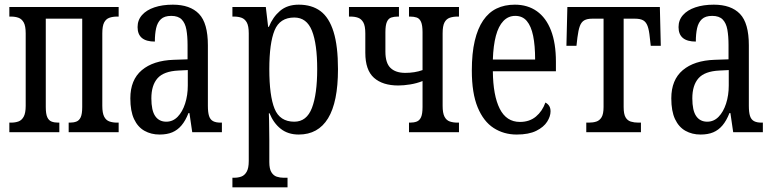

<svg xmlns="http://www.w3.org/2000/svg" viewBox="-20 -566 3311 822"><path d="M20 0V-41H27Q45 -41 59 -46Q73 -51 81.5 -66.5Q90 -82 90 -113V-423Q90 -455 81.5 -470Q73 -485 59 -490Q45 -495 27 -495H20V-536H488V-495H481Q463 -495 448.5 -490Q434 -485 426 -470Q418 -455 418 -423V-113Q418 -82 426 -66.5Q434 -51 448.5 -46Q463 -41 481 -41H488V0H274V-41H279Q295 -41 307 -45.5Q319 -50 325.5 -64Q332 -78 332 -108V-486H176V-108Q176 -78 182.5 -64Q189 -50 201 -45.5Q213 -41 229 -41H234V0Z M663 10Q627 10 598.5 -6Q570 -22 554 -56Q538 -90 538 -145Q538 -224 587 -265.5Q636 -307 724 -310L783 -312V-373Q783 -411 778 -439Q773 -467 758 -482.5Q743 -498 713 -498Q684 -498 669 -484Q654 -470 648.5 -445.5Q643 -421 643 -388Q606 -388 587.5 -403.5Q569 -419 569 -450Q569 -480 588 -501.5Q607 -523 641 -534.5Q675 -546 720 -546Q794 -546 832 -506.5Q870 -467 870 -372V-113Q870 -85 875 -69.5Q880 -54 892 -47.5Q904 -41 924 -41H930V0H803L791 -82H787Q774 -49 757 -29Q740 -9 717.5 0.5Q695 10 663 10ZM692 -45Q720 -45 740.5 -66Q761 -87 772.5 -122.5Q784 -158 784 -200V-266L744 -264Q681 -261 654.5 -231Q628 -201 628 -145Q628 -93 644.5 -69Q661 -45 692 -45Z M975 236V195H982Q999 195 1013 190Q1027 185 1036 169.5Q1045 154 1045 123V-423Q1045 -455 1036.5 -470Q1028 -485 1014 -490Q1000 -495 982 -495H975V-536H1118L1128 -451H1131Q1148 -493 1179 -519.5Q1210 -546 1259 -546Q1315 -546 1352 -518.5Q1389 -491 1408 -430Q1427 -369 1427 -270Q1427 -129 1384.5 -59.5Q1342 10 1259 10Q1213 10 1182 -14.5Q1151 -39 1134 -81H1131Q1132 -67 1132 -49Q1132 -31 1132.5 -10.5Q1133 10 1133 33V128Q1133 157 1142 171.5Q1151 186 1165 190.5Q1179 195 1194 195H1211V236ZM1240 -45Q1293 -45 1315.5 -104Q1338 -163 1338 -270Q1338 -378 1315.5 -434.5Q1293 -491 1240 -491Q1178 -491 1155.5 -436Q1133 -381 1133 -270Q1133 -156 1155.5 -100.5Q1178 -45 1240 -45Z M1731 0V-41H1736Q1752 -41 1764 -45.5Q1776 -50 1782.5 -64Q1789 -78 1789 -108V-219Q1764 -209 1736 -204.5Q1708 -200 1685 -200Q1618 -200 1581 -233Q1544 -266 1544 -340V-423Q1544 -455 1535.5 -470Q1527 -485 1513 -490Q1499 -495 1481 -495H1474V-536H1688V-495H1683Q1667 -495 1655 -491Q1643 -487 1636.5 -472.5Q1630 -458 1630 -428V-345Q1630 -296 1652 -275Q1674 -254 1715 -254Q1735 -254 1754 -257Q1773 -260 1789 -266V-428Q1789 -458 1782.5 -472.5Q1776 -487 1764 -491Q1752 -495 1736 -495H1731V-536H1945V-495H1938Q1920 -495 1905.5 -490Q1891 -485 1883 -470Q1875 -455 1875 -423V-113Q1875 -82 1883 -66.5Q1891 -51 1905.5 -46Q1920 -41 1938 -41H1945V0Z M2192 10Q2137 10 2093.5 -18Q2050 -46 2025 -106.5Q2000 -167 2000 -264Q2000 -338 2012.5 -391Q2025 -444 2048.5 -478.5Q2072 -513 2106 -529.5Q2140 -546 2184 -546Q2239 -546 2278.5 -518Q2318 -490 2339 -435.5Q2360 -381 2360 -302V-261H2090Q2091 -157 2119.5 -100.5Q2148 -44 2206 -44Q2247 -44 2274.5 -67Q2302 -90 2315 -127Q2326 -121 2331.5 -112Q2337 -103 2337 -89Q2337 -68 2322.5 -45Q2308 -22 2276 -6Q2244 10 2192 10ZM2271 -311Q2271 -371 2262.5 -412.5Q2254 -454 2235.5 -476Q2217 -498 2186 -498Q2156 -498 2135 -476Q2114 -454 2103 -412.5Q2092 -371 2090 -311Z M2490 0V-41H2501Q2519 -41 2533 -45.5Q2547 -50 2555.5 -64Q2564 -78 2564 -108V-486H2515Q2494 -486 2481.5 -479Q2469 -472 2462.5 -454.5Q2456 -437 2452 -405L2448 -370H2405L2409 -536H2805L2809 -370H2766L2762 -405Q2759 -437 2752.5 -454.5Q2746 -472 2733.5 -479Q2721 -486 2699 -486H2650V-108Q2650 -78 2658 -64Q2666 -50 2680.5 -45.5Q2695 -41 2713 -41H2724V0Z M2979 10Q2943 10 2914.5 -6Q2886 -22 2870 -56Q2854 -90 2854 -145Q2854 -224 2903 -265.5Q2952 -307 3040 -310L3099 -312V-373Q3099 -411 3094 -439Q3089 -467 3074 -482.5Q3059 -498 3029 -498Q3000 -498 2985 -484Q2970 -470 2964.5 -445.5Q2959 -421 2959 -388Q2922 -388 2903.5 -403.5Q2885 -419 2885 -450Q2885 -480 2904 -501.5Q2923 -523 2957 -534.5Q2991 -546 3036 -546Q3110 -546 3148 -506.5Q3186 -467 3186 -372V-113Q3186 -85 3191 -69.5Q3196 -54 3208 -47.5Q3220 -41 3240 -41H3246V0H3119L3107 -82H3103Q3090 -49 3073 -29Q3056 -9 3033.5 0.5Q3011 10 2979 10ZM3008 -45Q3036 -45 3056.5 -66Q3077 -87 3088.5 -122.5Q3100 -158 3100 -200V-266L3060 -264Q2997 -261 2970.5 -231Q2944 -201 2944 -145Q2944 -93 2960.5 -69Q2977 -45 3008 -45Z"/></svg>

Font: Noto Serif ExtraCondensed
Style: Regular
Weight: 400
Width: 2
Designer: Monotype Design Team
Foundry: Monotype Imaging Inc.
Version: Version 2.013